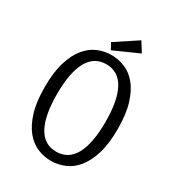

<svg xmlns="http://www.w3.org/2000/svg" viewBox="-213 -1035 1084 1180"><g transform="rotate(30 329.0 -445.0)"><path d="M70 -360Q70 -465 92 -536.5Q114 -608 150 -652Q186 -696 232.5 -715.5Q279 -735 329 -735Q379 -735 425.5 -715.5Q472 -696 508 -652Q544 -608 566 -536.5Q588 -465 588 -360Q588 -255 566 -183.5Q544 -112 508 -68Q472 -24 425 -4.5Q378 15 329 15Q279 15 232.5 -4.5Q186 -24 150 -68Q114 -112 92 -183.5Q70 -255 70 -360ZM157 -360Q157 -208 200 -129Q243 -50 329 -50Q415 -50 458 -129Q501 -208 501 -360Q501 -512 458 -591Q415 -670 329 -670Q243 -670 200 -591Q157 -512 157 -360ZM441 -905 484 -836 309 -758 285 -802Z"/></g></svg>

Font: Carrois Gothic SC
Style: Regular
Weight: 400
Designer: Ralph du Carrois
Foundry: Ralph du Carrois
Version: Version 1.002